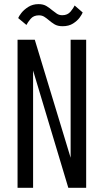

<svg xmlns="http://www.w3.org/2000/svg" viewBox="-20 -888 490 908"><path d="M63 0V-700H144.5L314 -142V-700H387.5V0H303L136.5 -554.5V0ZM276 -764Q252.5 -764 237.5 -773.2Q222.5 -782.5 210.5 -793Q200 -802 189.2 -808.8Q178.5 -815.5 164 -815.5Q138.5 -815.5 124.5 -798.5Q110.5 -781.5 105 -770L66 -802.5Q69 -811 81.2 -826.8Q93.5 -842.5 114.2 -855.5Q135 -868.5 162 -868.5Q185 -868.5 200 -859.2Q215 -850 227 -839.5Q238 -830.5 249 -823.2Q260 -816 274.5 -816Q299.5 -816 313.8 -833.2Q328 -850.5 333 -862L371 -829Q368 -820.5 356.8 -805Q345.5 -789.5 325.5 -776.8Q305.5 -764 276 -764Z"/></svg>

Font: Trispace Condensed Light
Style: Regular
Weight: 300
Width: 3
Designer: Tyler Finck
Foundry: Etcetera Type Company
Version: Version 1.210; ttfautohint (v1.8.3)